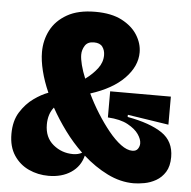

<svg xmlns="http://www.w3.org/2000/svg" viewBox="-50 -725 788 791"><g transform="rotate(5 343.5 -330.0)"><path d="M179 15Q135 15 97 -2.5Q59 -20 35.5 -55.5Q12 -91 12 -144Q12 -198 35 -234.5Q58 -271 89.5 -293.5Q121 -316 149 -326Q129 -371 118.5 -413.5Q108 -456 108 -491Q108 -540 129.5 -581.5Q151 -623 196.5 -649Q242 -675 313 -675Q380 -675 423 -652.5Q466 -630 487.5 -595.5Q509 -561 509 -524Q509 -467 460.5 -417Q412 -367 321 -338Q340 -298 364.5 -259Q389 -220 415 -188Q441 -156 466.5 -137Q492 -118 514 -118Q530 -118 537 -128.5Q544 -139 544 -151Q544 -168 530 -188.5Q516 -209 485 -226Q454 -243 402 -246V-354H653V-238L483 -264V-255Q577 -238 626.5 -204.5Q676 -171 676 -106Q676 -68 661 -44Q646 -20 623 -7Q600 6 575 10.5Q550 15 531 15Q476 15 422.5 -11.5Q369 -38 321 -81Q310 -36 272 -10.5Q234 15 179 15ZM270 -494Q270 -477 276.5 -451.5Q283 -426 295 -397Q325 -419 344.5 -444.5Q364 -470 364 -500Q364 -520 353.5 -534.5Q343 -549 318 -549Q292 -549 281 -531.5Q270 -514 270 -494ZM154 -195Q154 -142 189.5 -112.5Q225 -83 272 -83Q293 -83 309 -92Q270 -129 236.5 -174.5Q203 -220 177 -267Q154 -239 154 -195Z"/></g></svg>

Font: Bricolage Grotesque 48pt ExtraBold
Style: Regular
Weight: 800
Designer: Mathieu Triay
Foundry: Atelier Triay
Version: Version 1.000; ttfautohint (v1.8.4.7-5d5b);gftools[0.9.32]